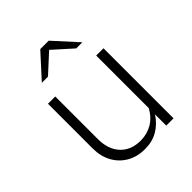

<svg xmlns="http://www.w3.org/2000/svg" viewBox="-198 -809 932 932"><g transform="rotate(-45 267.5 -343.5)"><path d="M254 8Q201 8 161 -15Q121 -38 98.5 -79Q76 -120 76 -174V-481H126V-188Q126 -118 164 -77Q202 -36 268 -36Q312 -36 348 -57Q384 -78 407 -120V-481H457V0H407V-77Q380 -36 342 -14Q304 8 254 8ZM363 -574 265 -662 169 -574H127L237 -695H295L405 -574Z"/></g></svg>

Font: Red Hat Text VF
Style: Regular
Weight: 300
Designer: Pentagram, MCKL
Foundry: Pentagram, MCKL
Version: Version 1.023